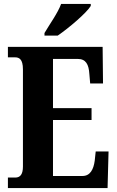

<svg xmlns="http://www.w3.org/2000/svg" viewBox="-20 -951 591 971"><path d="M205 -784V-771H272C329 -810 418 -886 439 -921V-931H289C273 -886 230 -827 205 -784ZM20 0H524L529 -185H464L459 -138C453 -94 436 -61 397 -61H248V-344H443V-404H248V-653H373C414 -653 429 -626 432 -576L436 -529H501L499 -714H20V-661H56C76 -661 96 -653 96 -600V-109C96 -70 83 -53 57 -53H20Z"/></svg>

Font: Noto Serif Sinhala ExtraCondensed ExtraBold
Style: Regular
Weight: 800
Width: 2
Designer: Jelle Bosma - Monotype Design Team
Foundry: Monotype Imaging Inc.
Version: Version 2.007